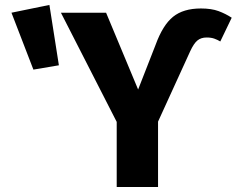

<svg xmlns="http://www.w3.org/2000/svg" viewBox="-20 -744 942 764"><path d="M25.6 -693.4 176.6 -724.4 214.3 -484.2 112.9 -467ZM608.9 0H444.4V-259L222.4 -693.4H402.1L529.6 -387.8L599.2 -565.8Q627.8 -644.3 668.7 -677.3Q709.7 -710.3 779.5 -710.3Q821.2 -710.3 849.7 -699.8Q878.1 -689.2 902 -673.5L856.6 -579Q845.9 -585.5 833.2 -590.1Q820.5 -594.8 802.3 -594.8Q780 -594.8 765.5 -582.9Q751.1 -571.1 736.7 -539.8L608.9 -260Z"/></svg>

Font: Fira Sans Variable
Style: Regular
Weight: 400
Designer: Carrois Corporate & Edenspiekermann AG
Foundry: Carrois Corporate GbR & Edenspiekermann AG
Version: Version 4.202